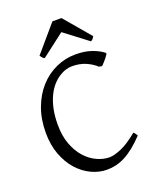

<svg xmlns="http://www.w3.org/2000/svg" viewBox="-156 -932 847 1038"><g transform="rotate(-20 268.0 -412.5)"><path d="M497.1 -103Q465.8 -69.8 437.3 -47.1Q408.7 -24.4 382.1 -10.7Q355.5 2.9 329.8 8.8Q304.2 14.6 278.8 14.6Q233.4 14.6 189.7 -5.9Q146 -26.4 111.3 -64.9Q76.7 -103.5 55.4 -159.4Q34.2 -215.3 34.2 -286.1Q34.2 -364.3 57.9 -427.7Q81.5 -491.2 122.1 -536.1Q162.6 -581.1 216.3 -605.5Q270 -629.9 330.1 -629.9Q382.8 -629.9 422.6 -615.7Q462.4 -601.6 487.8 -581.1Q490.7 -578.6 486.3 -571.3Q481.9 -564 474.4 -554.7Q466.8 -545.4 458.3 -536.1Q449.7 -526.9 443.8 -521L426.8 -523.9Q401.9 -546.9 367.7 -561.5Q333.5 -576.2 289.1 -576.2Q272.5 -576.2 252.7 -570.1Q232.9 -564 212.9 -550.8Q192.9 -537.6 174.3 -516.4Q155.8 -495.1 141.4 -464.8Q127 -434.6 118.4 -394.8Q109.9 -355 109.9 -304.2Q109.9 -239.3 128.7 -190.4Q147.5 -141.6 177 -109.1Q206.5 -76.7 242.9 -60.3Q279.3 -43.9 314 -43.9Q340.3 -43.9 382.8 -62Q425.3 -80.1 479 -125Q481.4 -124 484.1 -120.8Q486.8 -117.7 489.3 -114.3Q491.7 -110.8 493.7 -107.7Q495.6 -104.5 497.1 -103ZM454.1 -689.5Q448.2 -680.2 444.8 -675.8Q441.4 -671.4 433.1 -667.5L299.3 -769L167 -667.5Q163.1 -669.4 160.4 -671.4Q157.7 -673.3 155.5 -675.8Q153.3 -678.2 150.9 -681.6Q148.4 -685.1 145 -689.5L273.9 -840.3H326.2Z"/></g></svg>

Font: Gentium Plus
Style: Regular
Weight: 400
Designer: J. Victor Gaultney, Annie Olsen, Iska Routamaa
Foundry: SIL International
Version: Version 1.510